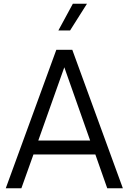

<svg xmlns="http://www.w3.org/2000/svg" viewBox="-20 -1013 692 1033"><path d="M283 -745H369L641 0H557L493 -182H160L95 0H11ZM465 -257 326 -651 186 -257ZM372 -993H448L357 -849H294Z"/></svg>

Font: Eudoxus Sans
Style: Regular
Weight: 400
Designer: Stijn de Vries
Foundry: tokotype
Version: Version 2.005